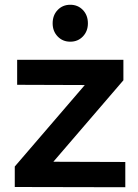

<svg xmlns="http://www.w3.org/2000/svg" viewBox="-20 -785 581 806"><path d="M52 -534H498V-448L204 -106L506 -105V1L42 0V-86L336 -428L52 -429ZM349 -687Q349 -654 328 -632Q307 -610 275 -610Q243 -610 222 -632Q201 -654 201 -687Q201 -721 222 -743Q243 -765 275 -765Q307 -765 328 -743Q349 -721 349 -687Z"/></svg>

Font: Montserrat arm2 Medium
Style: Regular
Weight: 500
Designer: Julieta Ulanovsky
Foundry: Julieta Ulanovsky
Version: Version 6.000